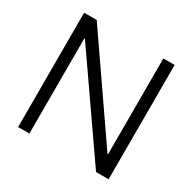

<svg xmlns="http://www.w3.org/2000/svg" viewBox="-154 -859 1023 1018"><g transform="rotate(30 357.0 -350.0)"><path d="M80 0V-700H157L562 -113H565V-700H634V0H557L153 -582H149V0Z"/></g></svg>

Font: Lopes Sans Light
Style: Regular
Weight: 300
Designer: Gabriel Lam, Diego Maldonado
Foundry: TypeRant, Foresti Design
Version: Version 4.000